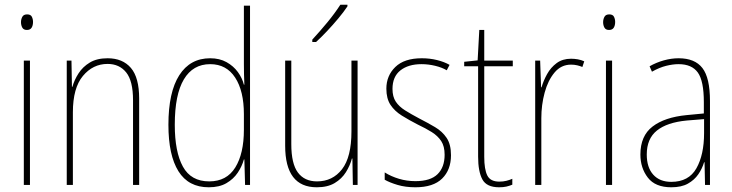

<svg xmlns="http://www.w3.org/2000/svg" viewBox="-20 -784 3104 814"><path d="M95 -723Q110 -723 115 -713Q120 -703 120 -691Q120 -676 114 -666.5Q108 -657 94 -657Q80 -657 74.5 -667Q69 -677 69 -690Q69 -702 74.5 -712.5Q80 -723 95 -723ZM107 -527V0H81V-527Z M436 -537Q500 -537 535 -496Q570 -455 570 -366V0H544V-359Q544 -441 515 -477Q486 -513 436 -513Q374 -513 331.5 -462Q289 -411 289 -308V0H263V-527H283L285 -416H287Q295 -445 313 -473Q331 -501 361 -519Q391 -537 436 -537Z M865 10Q779 10 736.5 -58Q694 -126 694 -255Q694 -393 740 -465Q786 -537 871 -537Q911 -537 940.5 -520.5Q970 -504 988.5 -478.5Q1007 -453 1014 -425H1016Q1015 -448 1014.5 -469Q1014 -490 1014 -511V-760H1040V0H1019L1016 -108H1014Q1006 -79 988 -52Q970 -25 940 -7.5Q910 10 865 10ZM867 -15Q941 -15 977.5 -74Q1014 -133 1014 -234V-300Q1014 -398 977 -455Q940 -512 871 -512Q798 -512 759.5 -447.5Q721 -383 721 -255Q721 -140 755.5 -77.5Q790 -15 867 -15Z M1496 -527V0H1476L1474 -112H1472Q1464 -82 1446.5 -54Q1429 -26 1399 -8Q1369 10 1323 10Q1189 10 1189 -166V-527H1215V-173Q1215 -90 1243 -52.5Q1271 -15 1324 -15Q1390 -15 1430 -66.5Q1470 -118 1470 -227V-527ZM1453 -757Q1437 -733 1414 -705.5Q1391 -678 1366.5 -652Q1342 -626 1320 -606H1304V-616Q1338 -653 1368.5 -690Q1399 -727 1423 -764H1453Z M1892 -126Q1892 -64 1854.5 -27Q1817 10 1741 10Q1699 10 1665.5 0Q1632 -10 1611 -22V-53Q1638 -36 1671.5 -26Q1705 -16 1741 -16Q1805 -16 1835 -45.5Q1865 -75 1865 -128Q1865 -164 1850.5 -186Q1836 -208 1810.5 -224Q1785 -240 1751 -256Q1714 -275 1683.5 -294Q1653 -313 1635.5 -339.5Q1618 -366 1618 -408Q1618 -463 1656 -500Q1694 -537 1768 -537Q1802 -537 1832.5 -529.5Q1863 -522 1886 -509L1874 -486Q1854 -498 1825 -505Q1796 -512 1767 -512Q1711 -512 1677.5 -485.5Q1644 -459 1644 -407Q1644 -374 1658 -353Q1672 -332 1697.5 -316Q1723 -300 1757 -282Q1794 -263 1824.5 -245Q1855 -227 1873.5 -199.5Q1892 -172 1892 -126Z M2097 -14Q2113 -14 2127 -17.5Q2141 -21 2152 -26V-1Q2140 4 2127 7Q2114 10 2096 10Q2043 10 2025 -23.5Q2007 -57 2007 -120V-503H1948V-522L2005 -528L2012 -657H2033V-527H2154V-503H2033V-119Q2033 -66 2046 -40Q2059 -14 2097 -14Z M2401 -535Q2415 -535 2429.5 -532.5Q2444 -530 2457 -524L2449 -500Q2440 -504 2427.5 -507Q2415 -510 2401 -510Q2359 -510 2331 -476.5Q2303 -443 2289 -391Q2275 -339 2275 -283V0H2249V-527H2270L2274 -414H2276Q2284 -442 2299.5 -470Q2315 -498 2340 -516.5Q2365 -535 2401 -535Z M2563 -723Q2578 -723 2583 -713Q2588 -703 2588 -691Q2588 -676 2582 -666.5Q2576 -657 2562 -657Q2548 -657 2542.5 -667Q2537 -677 2537 -690Q2537 -702 2542.5 -712.5Q2548 -723 2563 -723ZM2575 -527V0H2549V-527Z M2857 -537Q2926 -537 2958 -495.5Q2990 -454 2990 -356V0H2969L2967 -96H2965Q2957 -69 2940.5 -45Q2924 -21 2896.5 -5.5Q2869 10 2826 10Q2758 10 2726.5 -31Q2695 -72 2695 -129Q2695 -208 2746.5 -247.5Q2798 -287 2891 -296L2964 -303V-351Q2964 -441 2938.5 -476.5Q2913 -512 2857 -512Q2833 -512 2804.5 -505Q2776 -498 2744 -480L2734 -503Q2762 -519 2794 -528Q2826 -537 2857 -537ZM2891 -273Q2808 -265 2765 -230.5Q2722 -196 2722 -129Q2722 -74 2749.5 -43.5Q2777 -13 2826 -13Q2900 -13 2932.5 -70.5Q2965 -128 2965 -220V-279Z"/></svg>

Font: Noto Sans Tamil Condensed Thin
Style: Regular
Weight: 100
Width: 3
Designer: Jelle Bosma - Monotype Design Team
Foundry: Monotype Imaging Inc.
Version: Version 2.004; ttfautohint (v1.8.4.7-5d5b)